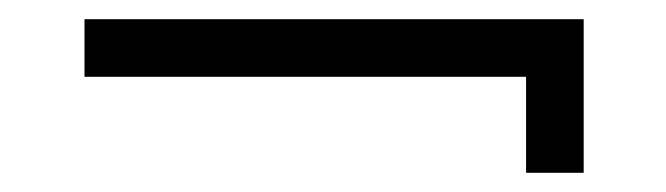

<svg xmlns="http://www.w3.org/2000/svg" viewBox="-20 -310 694 200"><path d="M528 -230H68V-290H588V-130H528Z"/></svg>

Font: El Messiri
Style: Regular
Weight: 400
Designer: Mohamed Gaber
Foundry: Kief Type Foundry
Version: Version 2.006